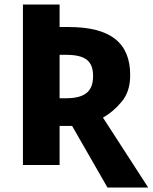

<svg xmlns="http://www.w3.org/2000/svg" viewBox="-20 -734 679 854"><path d="M639.2 100.1 438 -210.9C467.3 -227.1 494.6 -250 520.5 -280.8C546.4 -311 559.1 -350.6 559.1 -399.9C559.1 -543.9 471.2 -613.8 285.2 -613.8H245.1V-713.9H82V0H245.1V-173.8H300.8L458 100.1ZM245.1 -490.2H272.9C358.4 -490.2 394 -463.9 394 -396C394 -331.1 362.3 -296.9 272.9 -296.9H245.1Z"/></svg>

Font: Avrile Sans
Style: Bold
Weight: 700
Designer: Monotype Design Team, Google (font), Stefan Peev (BGR Cyrillic), Cristiano Sobral (main changes)
Foundry: The Avrile Sans Project Authors
Version: Version 3.110